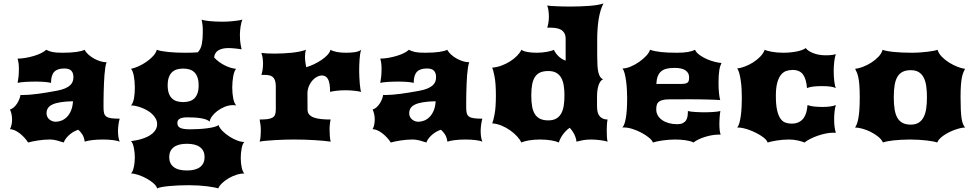

<svg xmlns="http://www.w3.org/2000/svg" viewBox="-20 -813 5622 1102"><path d="M37.1 -71.8Q43.5 -83 46.4 -97.7Q49.3 -112.3 49.3 -127.4Q49.3 -143.1 45.9 -158.7Q42.5 -174.3 37.1 -184.1Q50.3 -188.5 60.8 -198.2Q71.3 -208 78.9 -220.2Q86.4 -232.4 91.3 -245.1Q96.2 -257.8 97.7 -268.6Q100.1 -267.6 103 -267.6Q106 -267.6 109.4 -267.6Q145.5 -267.6 196.8 -274.4Q248 -281.2 307.6 -292.5Q335.4 -297.9 353.5 -305.7Q371.6 -313.5 382.3 -323.5Q393.1 -333.5 397.2 -345.2Q401.4 -356.9 401.4 -370.1Q401.4 -394 389.4 -407Q377.4 -419.9 348.1 -419.9Q309.6 -419.9 291.3 -400.6Q272.9 -381.3 272.9 -337.4Q256.8 -341.3 233.9 -343Q210.9 -344.7 183.1 -344.7Q168.9 -344.7 154.5 -344.2Q140.1 -343.8 126.5 -343Q112.8 -342.3 101.1 -340.8Q89.4 -339.4 81.1 -337.4Q84 -352.5 86.2 -371.6Q88.4 -390.6 88.4 -416Q88.4 -424.3 88.1 -431.4Q87.9 -438.5 87.2 -445.3Q86.4 -452.1 85 -459.7Q83.5 -467.3 81.1 -476.6Q101.6 -476.6 126 -480.7Q150.4 -484.9 173.6 -491.7Q196.8 -498.5 215.8 -507.8Q234.9 -517.1 245.1 -527.3Q253.9 -522.9 262.2 -519.8Q270.5 -516.6 281.2 -514.4Q292 -512.2 306.2 -511.2Q320.3 -510.3 340.3 -510.3Q386.2 -510.3 418.7 -514.9Q451.2 -519.5 465.3 -527.3Q473.1 -512.7 487.8 -499.5Q502.4 -486.3 519.8 -476.8Q537.1 -467.3 554.9 -461.7Q572.8 -456.1 587.4 -456.1H591.8Q587.4 -445.3 584.5 -426.3Q581.5 -407.2 579.6 -383.5Q577.6 -359.9 576.7 -333.5Q575.7 -307.1 575 -281.5Q574.2 -255.9 574.2 -233.4Q574.2 -210.9 574.2 -195.3Q574.2 -175.3 577.6 -162.8Q581.1 -150.4 591.1 -143.6Q601.1 -136.7 619.4 -134.3Q637.7 -131.8 667 -131.8Q665 -126 663.3 -117.4Q661.6 -108.9 660.2 -99.1Q658.7 -89.4 658 -79.6Q657.2 -69.8 657.2 -61.5Q657.2 -23.4 667 0Q655.3 -5.4 628.9 -8.8Q602.5 -12.2 571.3 -12.2Q536.1 -12.2 509 -8.8Q481.9 -5.4 466.3 0Q462.4 -26.9 451.4 -43Q440.4 -59.1 429.2 -68.4Q412.1 -63 397.9 -54Q383.8 -44.9 372.8 -34.4Q361.8 -23.9 355 -13.4Q348.1 -2.9 346.2 4.9Q335 2 325.9 -1Q316.9 -3.9 307.6 -6.6Q298.3 -9.3 287.6 -10.7Q276.9 -12.2 262.2 -12.2Q247.1 -12.2 230.2 -10.7Q213.4 -9.3 196.8 -6.6Q180.2 -3.9 165.8 -1Q151.4 2 141.1 4.9Q132.8 -8.8 120.6 -22.2Q108.4 -35.6 94.5 -46.6Q80.6 -57.6 65.7 -64.5Q50.8 -71.3 37.1 -71.8ZM247.1 -162.6Q247.1 -150.9 252 -141.8Q256.8 -132.8 264.4 -126.7Q272 -120.6 281.2 -117.4Q290.5 -114.3 299.3 -114.3Q315.4 -114.3 332.3 -120.6Q349.1 -127 363.3 -140.9Q377.4 -154.8 387.2 -177.2Q397 -199.7 398.9 -231.9Q356.9 -231 327.9 -226.3Q298.8 -221.7 280.8 -213.1Q262.7 -204.6 254.9 -191.9Q247.1 -179.2 247.1 -162.6Z M731.9 -2.9Q745.1 -4.4 761.2 -7.6Q777.3 -10.7 794.2 -15.9Q811 -21 826.7 -28.6Q842.3 -36.1 854.7 -46.6Q867.2 -57.1 874.5 -70.6Q881.8 -84 881.8 -101.1Q881.8 -117.2 874 -131.6Q866.2 -146 853.8 -158Q841.3 -169.9 825.2 -179.2Q809.1 -188.5 792.2 -194.8Q775.4 -201.2 759.8 -204.6Q744.1 -208 731.9 -208Q737.8 -213.9 742.2 -224.4Q746.6 -234.9 749 -248.3Q751.5 -261.7 752.7 -277.6Q753.9 -293.5 753.9 -310.1Q753.9 -327.6 752.4 -344.5Q751 -361.3 748.3 -376Q745.6 -390.6 741.5 -401.6Q737.3 -412.6 731.9 -418Q752 -421.9 775.9 -432.9Q799.8 -443.8 821.5 -459Q843.3 -474.1 859.4 -491.9Q875.5 -509.8 879.9 -527.3Q890.6 -522.9 908.4 -519.8Q926.3 -516.6 948.2 -514.4Q970.2 -512.2 994.4 -511.2Q1018.6 -510.3 1042.5 -510.3Q1061 -510.3 1079.6 -510.7Q1098.1 -511.2 1115.2 -512.7Q1133.3 -531.7 1138.7 -561.5Q1144 -591.3 1144 -627.9Q1144 -639.2 1143.8 -648.2Q1143.6 -657.2 1142.8 -665.5Q1142.1 -673.8 1140.6 -682.1Q1139.2 -690.4 1137.2 -700.7Q1141.6 -698.2 1152.8 -696Q1164.1 -693.8 1180.2 -692.1Q1196.3 -690.4 1216.1 -689.5Q1235.8 -688.5 1257.8 -688.5Q1269 -688.5 1284.9 -689.2Q1300.8 -689.9 1317.4 -691.7Q1334 -693.4 1348.6 -695.6Q1363.3 -697.8 1371.6 -700.7Q1368.7 -695.3 1366 -685.5Q1363.3 -675.8 1361.3 -663.8Q1359.4 -651.9 1358.2 -638.9Q1356.9 -626 1356.9 -615.2Q1356.9 -596.2 1357.9 -583.7Q1358.9 -571.3 1360.4 -562Q1361.8 -552.7 1363.5 -545.4Q1365.2 -538.1 1366.7 -529.8Q1359.4 -531.2 1349.1 -532.5Q1338.9 -533.7 1328.1 -534.9Q1317.4 -536.1 1307.4 -536.6Q1297.4 -537.1 1291 -537.1Q1255.4 -537.1 1233.6 -524.2Q1211.9 -511.2 1209 -483.4Q1220.7 -470.2 1236.1 -458.7Q1251.5 -447.3 1268.1 -438.7Q1284.7 -430.2 1301.8 -424.8Q1318.8 -419.4 1335 -418Q1329.6 -412.1 1325.4 -400.9Q1321.3 -389.6 1318.6 -375.2Q1315.9 -360.8 1314.5 -344Q1313 -327.1 1313 -310.1Q1313 -293.5 1314.5 -277.6Q1315.9 -261.7 1318.6 -248.3Q1321.3 -234.9 1325.7 -224.4Q1330.1 -213.9 1335.9 -208Q1331.5 -209 1326.2 -209.2Q1320.8 -209.5 1316.4 -209.5Q1293.5 -209.5 1270 -200Q1246.6 -190.4 1227.8 -176.3Q1209 -162.1 1196.8 -145.5Q1184.6 -128.9 1183.6 -114.7Q1177.2 -121.6 1164.1 -126.5Q1150.9 -131.3 1133.8 -134.3Q1116.7 -137.2 1096.4 -138.4Q1076.2 -139.6 1055.7 -139.6Q1037.6 -139.6 1026.4 -137Q1015.1 -134.3 1008.8 -129.6Q1002.4 -125 1000.2 -119.1Q998 -113.3 998 -106.9Q998 -97.7 1001.7 -90.8Q1005.4 -84 1013.7 -79.6Q1022 -75.2 1036.1 -73Q1050.3 -70.8 1071.3 -70.8Q1094.7 -70.8 1120.4 -72.3Q1146 -73.7 1168.7 -76.7Q1191.4 -79.6 1209 -84.2Q1226.6 -88.9 1234.4 -95.2Q1240.2 -78.1 1257.3 -61Q1274.4 -43.9 1296.1 -29.8Q1317.9 -15.6 1341.1 -6.8Q1364.3 2 1382.3 2Q1377 6.8 1373 16.8Q1369.1 26.9 1366.7 39.8Q1364.3 52.7 1363 67.1Q1361.8 81.5 1361.8 95.2Q1361.8 109.4 1363.3 123.3Q1364.7 137.2 1367.4 149.2Q1370.1 161.1 1374 169.9Q1377.9 178.7 1382.8 182.6Q1360.8 182.6 1337.2 190.2Q1313.5 197.8 1292.2 210.2Q1271 222.7 1254.9 238Q1238.8 253.4 1232.4 268.6Q1225.6 265.6 1209 262.5Q1192.4 259.3 1169.4 256.3Q1146.5 253.4 1119.4 251.7Q1092.3 250 1064.5 250Q1035.2 250 1005.9 251.2Q976.6 252.4 951.4 254.9Q926.3 257.3 907.7 260.7Q889.2 264.2 881.8 268.6Q878.9 254.9 861.8 239.7Q844.7 224.6 821.8 211.9Q798.8 199.2 774.2 190.9Q749.5 182.6 731.4 182.6Q736.8 178.7 741 168.9Q745.1 159.2 748 146Q751 132.8 752.4 118.2Q753.9 103.5 753.9 90.3Q753.9 77.6 752.4 63Q751 48.3 748.3 35.2Q745.6 22 741.5 11.7Q737.3 1.5 731.9 -2.9ZM942.4 -323.2Q942.4 -295.4 949.2 -276.9Q956.1 -258.3 968 -247.3Q980 -236.3 996.3 -231.7Q1012.7 -227.1 1031.2 -227.1Q1049.8 -227.1 1066.2 -231.7Q1082.5 -236.3 1094.5 -247.3Q1106.4 -258.3 1113.3 -276.9Q1120.1 -295.4 1120.1 -323.2Q1120.1 -351.1 1113.3 -369.6Q1106.4 -388.2 1094.5 -399.2Q1082.5 -410.2 1066.2 -414.8Q1049.8 -419.4 1031.2 -419.4Q1012.7 -419.4 996.3 -414.8Q980 -410.2 968 -399.2Q956.1 -388.2 949.2 -369.6Q942.4 -351.1 942.4 -323.2ZM951.2 88.9Q951.2 125.5 976.8 145.5Q1002.4 165.5 1052.7 165.5Q1103 165.5 1128.7 145.5Q1154.3 125.5 1154.3 88.9Q1154.3 52.2 1128.7 32.2Q1103 12.2 1052.7 12.2Q1002.4 12.2 976.8 32.2Q951.2 52.2 951.2 88.9Z M1470.2 0Q1474.1 -12.7 1475.6 -30.3Q1477.1 -47.9 1477.1 -64.9Q1477.1 -80.6 1475.1 -96.2Q1473.1 -111.8 1470.2 -127Q1497.6 -127 1515.4 -129.4Q1533.2 -131.8 1543.9 -137.9Q1554.7 -144 1558.8 -155.3Q1563 -166.5 1563 -184.1V-319.8Q1562.5 -340.8 1557.6 -353.3Q1552.7 -365.7 1544.2 -372.3Q1535.6 -378.9 1523.2 -381.1Q1510.7 -383.3 1495.1 -383.3H1480Q1483.9 -393.1 1486.8 -410.4Q1489.7 -427.7 1489.7 -446.8Q1489.7 -465.3 1487.1 -482.2Q1484.4 -499 1480 -509.3Q1494.1 -507.3 1513.9 -506.3Q1533.7 -505.4 1556.6 -505.4Q1580.1 -505.4 1605.2 -506.6Q1630.4 -507.8 1654.3 -510.3Q1678.2 -512.7 1699.5 -517.1Q1720.7 -521.5 1736.3 -527.3Q1732.9 -517.6 1731.7 -507.6Q1730.5 -497.6 1730.5 -486.8Q1730.5 -471.7 1732.7 -456.5Q1734.9 -441.4 1737.3 -427.2Q1758.3 -433.1 1781.5 -444.1Q1804.7 -455.1 1825 -468.8Q1845.2 -482.4 1859.4 -497.6Q1873.5 -512.7 1877 -527.3Q1891.1 -519 1913.8 -514.6Q1936.5 -510.3 1965.8 -510.3Q1977.5 -510.3 1990.2 -511Q2002.9 -511.7 2014.9 -513.4Q2026.9 -515.1 2036.9 -518.6Q2046.9 -522 2053.2 -527.3Q2049.3 -517.6 2047.1 -502.9Q2044.9 -488.3 2043.7 -471.4Q2042.5 -454.6 2042 -437.3Q2041.5 -419.9 2041.5 -404.8Q2041.5 -389.6 2042.5 -370.4Q2043.5 -351.1 2044.9 -333.3Q2046.4 -315.4 2048.6 -302.2Q2050.8 -289.1 2053.2 -285.6Q2037.1 -289.6 2012.9 -292.2Q1988.8 -294.9 1962.4 -294.9Q1936 -294.9 1912.6 -292.2Q1889.2 -289.6 1874.5 -285.6Q1874.5 -337.9 1862.5 -358.9Q1850.6 -379.9 1827.1 -379.9Q1815.4 -379.9 1801.5 -373.3Q1787.6 -366.7 1775.6 -354Q1763.7 -341.3 1754.9 -323Q1746.1 -304.7 1744.6 -281.2L1745.1 -184.1Q1745.1 -166.5 1755.1 -155.3Q1765.1 -144 1782.7 -137.9Q1800.3 -131.8 1824.7 -129.4Q1849.1 -127 1877.9 -127Q1875 -116.7 1873.3 -101.6Q1871.6 -86.4 1871.6 -69.3Q1871.6 -50.8 1873 -32Q1874.5 -13.2 1877.9 0Q1862.3 -2.4 1839.4 -4.6Q1816.4 -6.8 1789.1 -8.5Q1761.7 -10.3 1731 -11.2Q1700.2 -12.2 1669.4 -12.2Q1646 -12.2 1616.9 -11.5Q1587.9 -10.7 1559.6 -9Q1531.2 -7.3 1507.1 -5.1Q1482.9 -2.9 1470.2 0Z M2118.7 -71.8Q2125 -83 2127.9 -97.7Q2130.9 -112.3 2130.9 -127.4Q2130.9 -143.1 2127.4 -158.7Q2124 -174.3 2118.7 -184.1Q2131.8 -188.5 2142.3 -198.2Q2152.8 -208 2160.4 -220.2Q2168 -232.4 2172.9 -245.1Q2177.7 -257.8 2179.2 -268.6Q2181.6 -267.6 2184.6 -267.6Q2187.5 -267.6 2190.9 -267.6Q2227.1 -267.6 2278.3 -274.4Q2329.6 -281.2 2389.2 -292.5Q2417 -297.9 2435.1 -305.7Q2453.1 -313.5 2463.9 -323.5Q2474.6 -333.5 2478.8 -345.2Q2482.9 -356.9 2482.9 -370.1Q2482.9 -394 2470.9 -407Q2459 -419.9 2429.7 -419.9Q2391.1 -419.9 2372.8 -400.6Q2354.5 -381.3 2354.5 -337.4Q2338.4 -341.3 2315.4 -343Q2292.5 -344.7 2264.6 -344.7Q2250.5 -344.7 2236.1 -344.2Q2221.7 -343.8 2208 -343Q2194.3 -342.3 2182.6 -340.8Q2170.9 -339.4 2162.6 -337.4Q2165.5 -352.5 2167.7 -371.6Q2169.9 -390.6 2169.9 -416Q2169.9 -424.3 2169.7 -431.4Q2169.4 -438.5 2168.7 -445.3Q2168 -452.1 2166.5 -459.7Q2165 -467.3 2162.6 -476.6Q2183.1 -476.6 2207.5 -480.7Q2231.9 -484.9 2255.1 -491.7Q2278.3 -498.5 2297.4 -507.8Q2316.4 -517.1 2326.7 -527.3Q2335.4 -522.9 2343.8 -519.8Q2352.1 -516.6 2362.8 -514.4Q2373.5 -512.2 2387.7 -511.2Q2401.9 -510.3 2421.9 -510.3Q2467.8 -510.3 2500.2 -514.9Q2532.7 -519.5 2546.9 -527.3Q2554.7 -512.7 2569.3 -499.5Q2584 -486.3 2601.3 -476.8Q2618.7 -467.3 2636.5 -461.7Q2654.3 -456.1 2668.9 -456.1H2673.3Q2668.9 -445.3 2666 -426.3Q2663.1 -407.2 2661.1 -383.5Q2659.2 -359.9 2658.2 -333.5Q2657.2 -307.1 2656.5 -281.5Q2655.8 -255.9 2655.8 -233.4Q2655.8 -210.9 2655.8 -195.3Q2655.8 -175.3 2659.2 -162.8Q2662.6 -150.4 2672.6 -143.6Q2682.6 -136.7 2700.9 -134.3Q2719.2 -131.8 2748.5 -131.8Q2746.6 -126 2744.9 -117.4Q2743.2 -108.9 2741.7 -99.1Q2740.2 -89.4 2739.5 -79.6Q2738.8 -69.8 2738.8 -61.5Q2738.8 -23.4 2748.5 0Q2736.8 -5.4 2710.4 -8.8Q2684.1 -12.2 2652.8 -12.2Q2617.7 -12.2 2590.6 -8.8Q2563.5 -5.4 2547.9 0Q2543.9 -26.9 2533 -43Q2522 -59.1 2510.7 -68.4Q2493.7 -63 2479.5 -54Q2465.3 -44.9 2454.3 -34.4Q2443.4 -23.9 2436.5 -13.4Q2429.7 -2.9 2427.7 4.9Q2416.5 2 2407.5 -1Q2398.4 -3.9 2389.2 -6.6Q2379.9 -9.3 2369.1 -10.7Q2358.4 -12.2 2343.8 -12.2Q2328.6 -12.2 2311.8 -10.7Q2294.9 -9.3 2278.3 -6.6Q2261.7 -3.9 2247.3 -1Q2232.9 2 2222.7 4.9Q2214.4 -8.8 2202.1 -22.2Q2189.9 -35.6 2176 -46.6Q2162.1 -57.6 2147.2 -64.5Q2132.3 -71.3 2118.7 -71.8ZM2328.6 -162.6Q2328.6 -150.9 2333.5 -141.8Q2338.4 -132.8 2345.9 -126.7Q2353.5 -120.6 2362.8 -117.4Q2372.1 -114.3 2380.9 -114.3Q2397 -114.3 2413.8 -120.6Q2430.7 -127 2444.8 -140.9Q2459 -154.8 2468.8 -177.2Q2478.5 -199.7 2480.5 -231.9Q2438.5 -231 2409.4 -226.3Q2380.4 -221.7 2362.3 -213.1Q2344.2 -204.6 2336.4 -191.9Q2328.6 -179.2 2328.6 -162.6Z M2805.2 -105Q2811 -117.7 2818.6 -156.7Q2826.2 -195.8 2826.2 -265.1Q2826.2 -334 2818.6 -373Q2811 -412.1 2805.2 -424.8Q2832 -426.8 2858.4 -436.5Q2884.8 -446.3 2907.5 -460.7Q2930.2 -475.1 2947.3 -492.4Q2964.4 -509.8 2972.7 -527.3Q2983.4 -519 3007.3 -514.6Q3031.2 -510.3 3059.1 -510.3Q3075.2 -510.3 3090.8 -511.7Q3106.4 -513.2 3119.6 -515.6Q3132.8 -518.1 3143.1 -521Q3153.3 -523.9 3158.7 -527.3Q3169.4 -505.4 3186.3 -489.5Q3203.1 -473.6 3226.6 -464.8V-590.8Q3226.1 -611.8 3218.3 -624.3Q3210.4 -636.7 3198 -643.3Q3185.5 -649.9 3169.4 -652.1Q3153.3 -654.3 3136.2 -654.3H3120.6Q3124.5 -664.1 3127.4 -681.4Q3130.4 -698.7 3130.4 -717.8Q3130.4 -736.3 3127.7 -753.7Q3125 -771 3120.6 -781.2Q3129.9 -779.8 3143.8 -778.8Q3157.7 -777.8 3174.8 -777.1Q3191.9 -776.4 3211.7 -775.9Q3231.4 -775.4 3252 -775.4Q3279.8 -775.4 3308.1 -776.4Q3336.4 -777.3 3362.1 -779.3Q3387.7 -781.2 3408.9 -784.7Q3430.2 -788.1 3443.8 -793.5Q3433.6 -774.4 3426.8 -751Q3419.9 -727.5 3415.8 -701.2Q3411.6 -674.8 3409.7 -646Q3407.7 -617.2 3407.7 -587.4V-489.7Q3407.7 -459.5 3409.2 -436.3Q3410.6 -413.1 3414.6 -397Q3418.5 -380.9 3425.3 -371.1Q3432.1 -361.3 3442.9 -357.9H3442.4Q3433.6 -355.5 3426.8 -346.2Q3419.9 -336.9 3415.5 -323.7Q3411.1 -310.5 3408.9 -294.2Q3406.7 -277.8 3406.7 -261.2V-201.7Q3406.7 -161.6 3423.3 -144.3Q3439.9 -127 3467.3 -127Q3464.8 -116.2 3463.6 -99.6Q3462.4 -83 3462.4 -64.9Q3462.4 -46.9 3463.4 -28.6Q3464.4 -10.3 3467.3 0Q3460.4 -2.4 3449.2 -4.6Q3438 -6.8 3425 -8.5Q3412.1 -10.3 3398.7 -11.2Q3385.3 -12.2 3373.5 -12.2Q3345.7 -12.2 3325 -8.3Q3304.2 -4.4 3288.6 0Q3287.1 -19.5 3276.6 -41Q3266.1 -62.5 3250 -79.6Q3238.3 -71.8 3227.8 -61Q3217.3 -50.3 3209.2 -38.8Q3201.2 -27.3 3195.6 -15.9Q3189.9 -4.4 3188 4.9Q3173.3 -2 3144.8 -7.1Q3116.2 -12.2 3079.6 -12.2Q3043.9 -12.2 3015.1 -7.1Q2986.3 -2 2972.7 4.9Q2964.4 -12.2 2947.3 -30.8Q2930.2 -49.3 2907.7 -65.2Q2885.3 -81.1 2858.6 -92Q2832 -103 2805.2 -105ZM3029.3 -264.6Q3029.3 -227.1 3034.4 -200.2Q3039.6 -173.3 3051.3 -156Q3063 -138.7 3081.5 -130.4Q3100.1 -122.1 3127 -122.1Q3155.3 -122.1 3173.3 -132.8Q3191.4 -143.6 3201.7 -162.6Q3211.9 -181.6 3215.8 -207.8Q3219.7 -233.9 3219.7 -264.6Q3219.7 -295.4 3215.8 -321Q3211.9 -346.7 3201.7 -365.5Q3191.4 -384.3 3173.3 -394.8Q3155.3 -405.3 3127 -405.3Q3100.1 -405.3 3081.5 -397.5Q3063 -389.6 3051.3 -372.6Q3039.6 -355.5 3034.4 -328.9Q3029.3 -302.2 3029.3 -264.6Z M3552.2 -81.1Q3562 -92.8 3567.4 -113.8Q3572.8 -134.8 3575.4 -159.4Q3578.1 -184.1 3578.9 -209Q3579.6 -233.9 3579.6 -252.9Q3579.6 -272.9 3578.1 -298.3Q3576.7 -323.7 3573.5 -347.9Q3570.3 -372.1 3565.2 -391.6Q3560.1 -411.1 3552.7 -419.9Q3574.2 -419.9 3600.1 -430.9Q3626 -441.9 3649.2 -458.3Q3672.4 -474.6 3689.5 -493.2Q3706.5 -511.7 3710.9 -527.3Q3737.8 -518.1 3774.4 -514.2Q3811 -510.3 3865.2 -510.3Q3903.3 -510.3 3928.2 -514.6Q3953.1 -519 3968.8 -527.3Q3977.1 -510.3 3996.3 -496.6Q4015.6 -482.9 4038.3 -473.1Q4061 -463.4 4083.7 -457.8Q4106.4 -452.1 4121.1 -451.7Q4117.2 -443.4 4114 -433.6Q4110.8 -423.8 4108.6 -410.6Q4106.4 -397.5 4105.2 -379.6Q4104 -361.8 4104 -337.9Q4104 -321.3 4104.7 -305.7Q4105.5 -290 4106.9 -276.9Q4108.4 -263.7 4110.1 -253.7Q4111.8 -243.7 4113.8 -238.8Q4101.6 -239.7 4081.1 -240.5Q4060.5 -241.2 4036.1 -241.9Q4011.7 -242.7 3985.1 -242.9Q3958.5 -243.2 3934.6 -243.2Q3906.2 -243.2 3878.2 -242.9Q3850.1 -242.7 3820.3 -242.7Q3795.4 -242.7 3780.8 -238.3Q3766.1 -233.9 3758.5 -226.3Q3751 -218.8 3748.8 -208Q3746.6 -197.3 3746.6 -184.6Q3746.6 -165.5 3755.9 -149.9Q3765.1 -134.3 3781.2 -123.3Q3797.4 -112.3 3819.3 -106.2Q3841.3 -100.1 3866.2 -100.1Q3886.7 -100.1 3898.9 -106.2Q3911.1 -112.3 3917.7 -122.6Q3924.3 -132.8 3926.3 -146.5Q3928.2 -160.2 3928.2 -175.8Q3934.1 -173.8 3945.8 -172.4Q3957.5 -170.9 3971.2 -170.2Q3984.9 -169.4 3998.8 -168.9Q4012.7 -168.5 4022.9 -168.5Q4033.2 -168.5 4046.4 -168.9Q4059.6 -169.4 4072.5 -170.2Q4085.4 -170.9 4096.7 -172.4Q4107.9 -173.8 4114.7 -175.8Q4113.8 -170.4 4112.5 -161.4Q4111.3 -152.3 4110.6 -142.1Q4109.9 -131.8 4109.4 -121.6Q4108.9 -111.3 4108.9 -104.5Q4108.9 -80.6 4110.6 -66.2Q4112.3 -51.8 4116.2 -40.5H4107.4Q4087.4 -40.5 4066.4 -36.9Q4045.4 -33.2 4025.9 -27.1Q4006.3 -21 3989.3 -12.7Q3972.2 -4.4 3960 4.9Q3953.1 0.5 3941.2 -2.7Q3929.2 -5.9 3914.8 -8.1Q3900.4 -10.3 3884.5 -11.2Q3868.7 -12.2 3854 -12.2Q3836.4 -12.2 3817.4 -10.7Q3798.3 -9.3 3781 -6.6Q3763.7 -3.9 3749.5 -1Q3735.4 2 3727.5 4.9Q3723.1 -7.8 3704.8 -22.9Q3686.5 -38.1 3662.1 -51Q3637.7 -64 3610.4 -72.8Q3583 -81.5 3560.5 -81.5Q3558.1 -81.5 3556.2 -81.3Q3554.2 -81.1 3552.2 -81.1ZM3877 -331.1Q3896.5 -331.1 3908 -332.5Q3919.4 -334 3925.5 -338.4Q3931.6 -342.8 3933.3 -350.3Q3935.1 -357.9 3935.1 -370.6Q3935.1 -394 3915 -408.7Q3895 -423.3 3852.5 -423.3Q3826.2 -423.3 3807.1 -418.9Q3788.1 -414.6 3775.1 -403.8Q3762.2 -393.1 3755.4 -375.5Q3748.5 -357.9 3747.1 -331.1Z M4210.9 -81.1Q4218.8 -89.4 4223.9 -107.9Q4229 -126.5 4232.2 -150.4Q4235.4 -174.3 4236.6 -201.2Q4237.8 -228 4237.8 -252.9Q4237.8 -277.3 4236.3 -303.2Q4234.9 -329.1 4231.4 -352.1Q4228 -375 4223.1 -393.1Q4218.3 -411.1 4210.9 -419.9Q4230.5 -421.9 4254.9 -431.2Q4279.3 -440.4 4302 -454.6Q4324.7 -468.8 4343 -487.5Q4361.3 -506.3 4369.1 -527.3Q4375.5 -523.9 4386.5 -521Q4397.5 -518.1 4411.4 -515.6Q4425.3 -513.2 4441.7 -511.7Q4458 -510.3 4475.1 -510.3Q4496.1 -510.3 4516.1 -512.2Q4536.1 -514.2 4553.2 -517.6Q4570.3 -521 4583.7 -526.1Q4597.2 -531.2 4604.5 -537.1Q4611.3 -527.8 4623 -520.3Q4634.8 -512.7 4649.9 -507.1Q4665 -501.5 4682.6 -498.5Q4700.2 -495.6 4718.8 -495.6Q4744.6 -495.6 4757.3 -497.8Q4770 -500 4777.3 -502Q4771.5 -486.3 4768.3 -459.5Q4765.1 -432.6 4765.1 -405.3Q4765.1 -390.6 4765.9 -375.7Q4766.6 -360.8 4768.3 -347.7Q4770 -334.5 4772.2 -324Q4774.4 -313.5 4777.3 -307.6Q4765.1 -313.5 4745.1 -316.2Q4725.1 -318.8 4697.3 -318.8Q4669.4 -318.8 4647.9 -316.2Q4626.5 -313.5 4611.8 -307.6Q4607.9 -359.4 4588.9 -385.5Q4569.8 -411.6 4529.3 -411.6Q4509.3 -411.6 4491.7 -405.3Q4474.1 -398.9 4461.2 -382.1Q4448.2 -365.2 4440.7 -336.4Q4433.1 -307.6 4433.1 -262.7Q4433.1 -211.9 4440.2 -180.9Q4447.3 -149.9 4459.2 -132.6Q4471.2 -115.2 4487.8 -109.4Q4504.4 -103.5 4523.4 -103.5Q4548.8 -103.5 4565.9 -112.5Q4583 -121.6 4593.3 -136.2Q4603.5 -150.9 4608.4 -170.2Q4613.3 -189.5 4614.7 -210Q4631.8 -203.6 4654.5 -201.4Q4677.2 -199.2 4700.7 -199.2Q4721.7 -199.2 4741.5 -201.4Q4761.2 -203.6 4777.3 -210Q4774.9 -202.6 4772.9 -192.1Q4771 -181.6 4769.8 -170.7Q4768.6 -159.7 4768.1 -148.9Q4767.6 -138.2 4767.6 -129.9Q4767.6 -114.7 4768.3 -103.3Q4769 -91.8 4770.5 -82.5Q4772 -73.2 4773.7 -65.4Q4775.4 -57.6 4777.3 -50.3Q4773.4 -50.8 4769.5 -51Q4765.6 -51.3 4761.7 -51.3Q4741.2 -51.3 4718 -46.4Q4694.8 -41.5 4672.6 -33.7Q4650.4 -25.9 4630.6 -15.9Q4610.8 -5.9 4597.7 4.9Q4583.5 -1 4559.8 -6.6Q4536.1 -12.2 4508.3 -12.2Q4490.7 -12.2 4472.7 -10.7Q4454.6 -9.3 4438.5 -6.6Q4422.4 -3.9 4408.7 -1Q4395 2 4385.7 4.9Q4383.8 -3.4 4374.3 -13.2Q4364.7 -22.9 4350.3 -32.5Q4335.9 -42 4318.4 -50.8Q4300.8 -59.6 4282.7 -66.4Q4264.6 -73.2 4247.3 -77.1Q4230 -81.1 4216.3 -81.1Z M4887.7 -81.1Q4893.1 -88.9 4897.9 -101.1Q4902.8 -113.3 4906.5 -133.1Q4910.2 -152.8 4912.4 -181.9Q4914.6 -210.9 4914.6 -252.9Q4914.6 -296.9 4912.4 -324.2Q4910.2 -351.6 4906.5 -368.9Q4902.8 -386.2 4897.9 -397Q4893.1 -407.7 4888.2 -418Q4907.7 -419.9 4932.6 -429.4Q4957.5 -439 4980.7 -453.6Q5003.9 -468.3 5022 -487.3Q5040 -506.3 5045.9 -527.3Q5054.7 -523.4 5071.3 -520.3Q5087.9 -517.1 5109.9 -514.9Q5131.8 -512.7 5157.7 -511.5Q5183.6 -510.3 5211.4 -510.3Q5236.8 -510.3 5260.7 -512Q5284.7 -513.7 5304.7 -516.1Q5324.7 -518.6 5339.4 -521.5Q5354 -524.4 5361.3 -527.3Q5367.2 -506.3 5385.7 -487.3Q5404.3 -468.3 5428 -453.6Q5451.7 -439 5476.3 -429.4Q5501 -419.9 5519 -418Q5514.2 -408.2 5509.5 -397.7Q5504.9 -387.2 5501.2 -369.9Q5497.6 -352.5 5495.4 -325.4Q5493.2 -298.3 5493.2 -255.4Q5493.2 -212.9 5494.6 -183.3Q5496.1 -153.8 5499 -133.8Q5502 -113.8 5507.1 -101.6Q5512.2 -89.4 5519.5 -81.1Q5507.3 -81.1 5491.7 -77.4Q5476.1 -73.7 5459.2 -67.6Q5442.4 -61.5 5426 -53.2Q5409.7 -44.9 5396 -35.4Q5382.3 -25.9 5372.6 -15.6Q5362.8 -5.4 5359.4 4.9Q5350.1 1.5 5334.5 -1.5Q5318.8 -4.4 5298.3 -6.8Q5277.8 -9.3 5253.4 -10.7Q5229 -12.2 5202.1 -12.2Q5175.8 -12.2 5151.6 -10.7Q5127.4 -9.3 5107.2 -7.1Q5086.9 -4.9 5071.5 -1.7Q5056.2 1.5 5047.9 4.9Q5039.6 -13.2 5020 -28.8Q5000.5 -44.4 4977.1 -56.2Q4953.6 -67.9 4929.4 -74.5Q4905.3 -81.1 4887.7 -81.1ZM5109.9 -254.9Q5109.9 -213.4 5115 -183.6Q5120.1 -153.8 5131.8 -134.8Q5143.6 -115.7 5162.1 -106.7Q5180.7 -97.7 5207.5 -97.7Q5235.8 -97.7 5253.9 -109.6Q5272 -121.6 5282.2 -142.6Q5292.5 -163.6 5296.4 -192.4Q5300.3 -221.2 5300.3 -254.9Q5300.3 -288.6 5296.4 -317.1Q5292.5 -345.7 5282.2 -366.5Q5272 -387.2 5253.9 -398.7Q5235.8 -410.2 5207.5 -410.2Q5180.7 -410.2 5162.1 -401.4Q5143.6 -392.6 5131.8 -373.8Q5120.1 -355 5115 -325.7Q5109.9 -296.4 5109.9 -254.9Z"/></svg>

Font: Arbutus
Style: Regular
Weight: 400
Designer: Karolina Lach
Foundry: Sorkin Type Co.
Version: Version 1.003